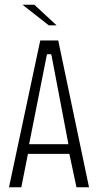

<svg xmlns="http://www.w3.org/2000/svg" viewBox="-20 -791 416 811"><path d="M18 0 150 -620H226L356 0H303L273 -141H98L70 0ZM177 -555 103 -182H269L198 -555L196 -562H179ZM186 -684 75 -771H125L219 -684Z"/></svg>

Font: Smooch Sans
Style: Regular
Weight: 400
Designer: Robert E. Leuschke
Foundry: Robert E. Leuschke
Version: Version 1.010; ttfautohint (v1.8.3)